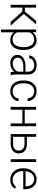

<svg xmlns="http://www.w3.org/2000/svg" viewBox="1586 -2164 781 3993"><g transform="rotate(90 1976.5 -167.5)"><path d="M219.7 -242.2H138.7V0H79.6V-528.3H138.7V-293.9H218.8L412.6 -528.3H486.3L269.5 -272L510.3 0H433.1Z M1019 -258.8Q1019 -135.3 964.4 -62.7Q909.7 9.8 817.9 9.8Q709.5 9.8 651.9 -66.4V203.1H593.8V-528.3H647.9L650.9 -453.6Q708 -538.1 816.4 -538.1Q911.1 -538.1 965.1 -466.3Q1019 -394.5 1019 -267.1ZM960.4 -269Q960.4 -370.1 918.9 -428.7Q877.4 -487.3 803.2 -487.3Q749.5 -487.3 710.9 -461.4Q672.4 -435.5 651.9 -386.2V-132.8Q672.9 -87.4 711.9 -63.5Q751 -39.6 804.2 -39.6Q877.9 -39.6 919.2 -98.4Q960.4 -157.2 960.4 -269Z M1481.9 0Q1473.1 -24.9 1470.7 -73.7Q1439.9 -33.7 1392.3 -12Q1344.7 9.8 1291.5 9.8Q1215.3 9.8 1168.2 -32.7Q1121.1 -75.2 1121.1 -140.1Q1121.1 -217.3 1185.3 -262.2Q1249.5 -307.1 1364.3 -307.1H1470.2V-367.2Q1470.2 -423.8 1435.3 -456.3Q1400.4 -488.8 1333.5 -488.8Q1272.5 -488.8 1232.4 -457.5Q1192.4 -426.3 1192.4 -382.3L1133.8 -382.8Q1133.8 -445.8 1192.4 -491.9Q1251 -538.1 1336.4 -538.1Q1424.8 -538.1 1475.8 -493.9Q1526.9 -449.7 1528.3 -370.6V-120.6Q1528.3 -43.9 1544.4 -5.9V0ZM1298.3 -42Q1356.9 -42 1403.1 -70.3Q1449.2 -98.6 1470.2 -146V-262.2H1365.7Q1278.3 -261.2 1229 -230.2Q1179.7 -199.2 1179.7 -145Q1179.7 -100.6 1212.6 -71.3Q1245.6 -42 1298.3 -42Z M1879.4 -39.6Q1940.4 -39.6 1981.7 -74Q2022.9 -108.4 2026.4 -163.1H2082.5Q2080.1 -114.7 2052.2 -75Q2024.4 -35.2 1978.3 -12.7Q1932.1 9.8 1879.4 9.8Q1775.4 9.8 1714.6 -62.5Q1653.8 -134.8 1653.8 -256.8V-274.4Q1653.8 -352.5 1681.2 -412.6Q1708.5 -472.7 1759.5 -505.4Q1810.5 -538.1 1878.9 -538.1Q1965.8 -538.1 2022.2 -486.3Q2078.6 -434.6 2082.5 -350.1H2026.4Q2022.5 -412.1 1981.7 -450.2Q1940.9 -488.3 1878.9 -488.3Q1799.8 -488.3 1756.1 -431.2Q1712.4 -374 1712.4 -271V-253.9Q1712.4 -152.8 1756.1 -96.2Q1799.8 -39.6 1879.4 -39.6Z M2605 0H2546.4V-242.2H2261.7V0H2203.1V-528.3H2261.7V-291.5H2546.4V-528.3H2605Z M2825.7 -336.4H2978Q3036.6 -336.4 3080.8 -315.2Q3125 -293.9 3147.7 -256.3Q3170.4 -218.8 3170.4 -168.9Q3170.4 -92.3 3117.9 -46.1Q3065.4 0 2976.1 0H2767.6V-528.3H2825.7ZM2825.7 -286.6V-49.3H2977.1Q3040 -49.3 3075.9 -81.1Q3111.8 -112.8 3111.8 -168Q3111.8 -220.7 3076.9 -253.2Q3042 -285.6 2981.4 -286.6ZM3349.6 0H3291V-528.3H3349.6Z M3716.8 9.8Q3649.4 9.8 3595 -23.4Q3540.5 -56.6 3510.3 -116Q3480 -175.3 3480 -249V-270Q3480 -346.2 3509.5 -407.2Q3539.1 -468.3 3591.8 -503.2Q3644.5 -538.1 3706.1 -538.1Q3802.2 -538.1 3858.6 -472.4Q3915 -406.7 3915 -293V-260.3H3538.1V-249Q3538.1 -159.2 3589.6 -99.4Q3641.1 -39.6 3719.2 -39.6Q3766.1 -39.6 3802 -56.6Q3837.9 -73.7 3867.2 -111.3L3903.8 -83.5Q3839.4 9.8 3716.8 9.8ZM3706.1 -488.3Q3640.1 -488.3 3595 -439.9Q3549.8 -391.6 3540 -310.1H3856.9V-316.4Q3854.5 -392.6 3813.5 -440.4Q3772.5 -488.3 3706.1 -488.3Z"/></g></svg>

Font: SteelSelectRoboto
Style: Regular
Weight: 300
Designer: Google
Version: Version 2.137; 2017